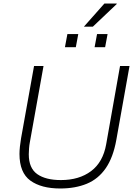

<svg xmlns="http://www.w3.org/2000/svg" viewBox="-20 -1062 780 1094"><path d="M323 12Q215 12 153 -33Q91 -78 91 -185Q91 -203 93.5 -227Q96 -251 100 -274L174 -686H228L150 -251Q147 -236 145.5 -216Q144 -196 144 -183Q144 -104 192 -70Q240 -36 327 -36Q431 -36 499 -87Q567 -138 585 -240L664 -686H718L643 -266Q625 -165 582.5 -103.5Q540 -42 474.5 -15Q409 12 323 12ZM350 -793 364 -868H426L412 -793ZM519 -793 533 -868H593L579 -793ZM458 -910 575 -1042H645V-1039L509 -910Z"/></svg>

Font: Archivo SemiBold Thin
Style: Italic
Weight: 250
Italic angle: -10°
Version: Version 2.001